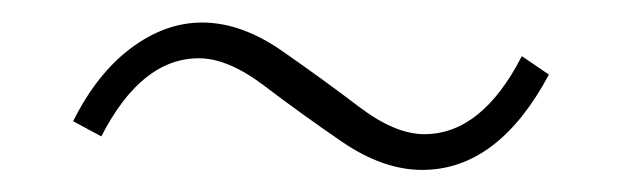

<svg xmlns="http://www.w3.org/2000/svg" viewBox="-20 -450 561 173"><path d="M360.4 -296.9Q325.2 -296.9 288.1 -322.3Q251 -347.7 218.3 -372.6Q185.5 -397.5 159.2 -397.5Q107.4 -397.5 71.3 -327.1L45.9 -340.8Q67.4 -383.8 98.1 -406.7Q128.9 -429.7 162.1 -429.7Q197.3 -429.7 233.9 -404.3Q270.5 -378.9 303.2 -354Q335.9 -329.1 362.3 -329.1Q414.1 -329.1 450.2 -399.4L474.6 -382.8Q428.7 -296.9 360.4 -296.9Z"/></svg>

Font: Bpmf Zihi Sans ExtraLight
Style: ExtraLight
Weight: 250
Foundry: But Ko
Version: Version 1.320